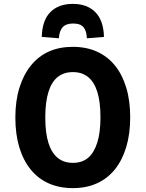

<svg xmlns="http://www.w3.org/2000/svg" viewBox="-20 -957 750 988"><path d="M355 11Q286 11 231.5 -13Q177 -37 138.5 -84Q100 -131 79.5 -198.5Q59 -266 59 -352Q59 -438 80 -505.5Q101 -573 139.5 -620.5Q178 -668 232 -692Q286 -716 355 -716Q424 -716 478.5 -691.5Q533 -667 571 -620.5Q609 -574 629.5 -506.5Q650 -439 650 -353Q650 -268 629.5 -200Q609 -132 571 -85Q533 -38 478.5 -13.5Q424 11 355 11ZM355 -119Q403 -119 433.5 -145Q464 -171 480.5 -223Q497 -275 497 -353Q497 -432 481 -483.5Q465 -535 433.5 -560.5Q402 -586 355 -586Q308 -586 276.5 -560.5Q245 -535 229 -483Q213 -431 213 -352Q213 -274 229 -222.5Q245 -171 276.5 -145Q308 -119 355 -119ZM283 -760 195 -767Q197 -852 239 -894.5Q281 -937 355 -937Q429 -937 471 -894Q513 -851 515 -767L427 -760Q426 -796 410.5 -816Q395 -836 356 -836Q320 -836 302.5 -817Q285 -798 283 -760Z"/></svg>

Font: Nunito Sans 7pt Condensed ExtraBold
Style: Regular
Weight: 800
Width: 3
Designer: Vernon Adams
Foundry: Vernon Adams
Version: Version 3.101;gftools[0.9.27]